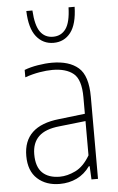

<svg xmlns="http://www.w3.org/2000/svg" viewBox="-56 -833 538 879"><g transform="rotate(-5 213.0 -393.0)"><path d="M183 8Q120 8 80.5 -28Q41 -64 41 -133Q41 -270.5 205 -288L325 -302V-378Q325 -459 291 -487Q257 -515 194 -515Q168 -515 135 -509.5Q102 -504 68 -492V-526Q95 -536.5 130 -542.2Q165 -548 195 -548Q274 -548 316.5 -511Q359 -474 359 -377V0H329L326 -61H322Q297.5 -26.5 261.8 -9.2Q226 8 183 8ZM78 -137Q78 -79.5 106.2 -52.2Q134.5 -25 186 -25Q220.5 -25 258.2 -43.2Q296 -61.5 325 -111V-268.5L204 -255Q139 -248.5 108.5 -219Q78 -189.5 78 -137ZM211 -638Q162.5 -638 132 -676.2Q101.5 -714.5 99 -794H127Q131 -725 152.2 -695.5Q173.5 -666 211 -666Q248.5 -666 269.8 -695.5Q291 -725 293 -794H321Q319 -714 289.5 -676Q260 -638 211 -638Z"/></g></svg>

Font: Encode Sans Cnd Th
Style: Regular
Weight: 100
Width: 3
Designer: Multiple Designers
Foundry: Impallari Type
Version: Version 3.002; ttfautohint (v1.8.3) -l 8 -r 50 -G 200 -x 14 